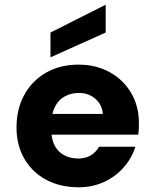

<svg xmlns="http://www.w3.org/2000/svg" viewBox="-20 -782 652 814"><path d="M313 12Q235 12 175.5 -20Q116 -52 83 -109.5Q50 -167 50 -242Q50 -319 82.5 -379Q115 -439 174.5 -473.5Q234 -508 313 -508Q387 -508 445 -476Q503 -444 536 -388Q569 -332 569 -259Q569 -249 568.5 -236.5Q568 -224 566 -211H156V-299H416Q413 -338 384.5 -363Q356 -388 314 -388Q282 -388 255 -373.5Q228 -359 213 -329.5Q198 -300 198 -255V-226Q198 -192 211.5 -165.5Q225 -139 251 -124.5Q277 -110 312 -110Q344 -110 366 -124Q388 -138 400 -160H554Q539 -112 505 -73Q471 -34 422 -11Q373 12 313 12ZM194 -539V-644L428 -762V-644Z"/></svg>

Font: DM Sans 24pt Black
Style: Regular
Weight: 900
Designer: Colophon Foundry, Jonny Pinhorn
Foundry: Colophon Foundry
Version: Version 4.004;gftools[0.9.30]